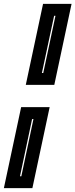

<svg xmlns="http://www.w3.org/2000/svg" viewBox="-38 -770 389 990"><path d="M95 -332.5 184 -750H331L242 -332.5ZM178 -393.5H185L248 -688.5H241ZM-18 200 71 -217.5H218L129 200ZM65 139H72L134.5 -156H127.5Z"/></svg>

Font: Tourney Condensed ExtraBold
Style: Italic
Weight: 800
Width: 3
Italic angle: -12°
Designer: Tyler Finck
Foundry: Etcetera Type Co
Version: Version 1.010; ttfautohint (v1.8.3)